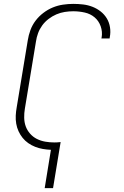

<svg xmlns="http://www.w3.org/2000/svg" viewBox="-20 -763 640 988"><path d="M210 205 242 8Q221 7 200.5 3.5Q180 0 161 -7.5Q142 -15 125.5 -26.5Q109 -38 96.5 -53.5Q84 -69 75.5 -87.5Q67 -106 63.5 -126.5Q60 -147 61 -168Q62 -189 66 -211L123 -556Q127 -582 136.5 -608Q146 -634 163 -656.5Q180 -679 203 -696.5Q226 -714 251.5 -724.5Q277 -735 304 -739Q331 -743 357 -743Q383 -743 408 -740Q433 -737 456 -728Q479 -719 498 -704Q517 -689 529.5 -668.5Q542 -648 546 -622.5Q550 -597 545 -572Q545 -570 544.5 -568.5Q544 -567 544 -565H502Q502 -566 502 -567.5Q502 -569 503 -570Q508 -600 498 -628Q488 -656 466.5 -674Q445 -692 416 -698.5Q387 -705 357 -705Q335 -705 313 -701.5Q291 -698 270 -689Q249 -680 230 -665.5Q211 -651 197.5 -632.5Q184 -614 176 -592.5Q168 -571 165 -549L108 -204Q104 -181 104.5 -157Q105 -133 112.5 -112.5Q120 -92 135 -75Q150 -58 170 -48Q190 -38 213 -34Q236 -30 260 -30Q268 -30 276 -30.5Q284 -31 292 -32L253 205Z"/></svg>

Font: Iosevka Curly XLtEx
Style: Italic
Weight: 200
Width: 7
Italic angle: -9°
Monospace: yes
Designer: Belleve Invis
Foundry: Belleve Invis
Version: Version 11.1.0; ttfautohint (v1.8.3)